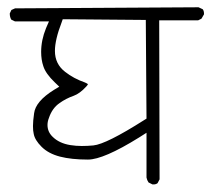

<svg xmlns="http://www.w3.org/2000/svg" viewBox="-20 -564 569 517"><path d="M368.2 -240.7Q266.1 -175.8 231.4 -172.4Q215.8 -170.9 200.2 -170.9Q184.6 -170.9 169.4 -173.3Q139.2 -178.2 121.6 -195.8Q107.9 -209 107.9 -227.5Q107.9 -236.8 111.8 -246.6Q120.6 -272.9 140.6 -286.6Q157.7 -298.8 178.7 -306.2Q194.8 -312 212.4 -331.1Q216.3 -335.4 216.8 -337.4Q214.4 -339.4 209 -341.8Q178.2 -352.5 155.3 -370.6Q127.9 -391.6 127.9 -426.8Q127.9 -457 146 -503.9L148.9 -512.2L372.6 -510.3L374.5 -244.6ZM390.6 -67.4Q391.6 -67.4 393.6 -67.4Q399.9 -67.4 404.3 -70.8L409.7 -81.1L408.7 -509.3H513.7L522.5 -513.7L529.3 -525.4Q529.3 -526.4 529.3 -527.3Q529.3 -534.7 525.9 -539.1L514.6 -544.4L20.5 -541.5L10.7 -537.1Q6.3 -527.8 6.3 -527.8Q6.3 -518.1 10.3 -511.2L20.5 -506.3H111.8L104 -488.3Q90.8 -456.1 90.8 -424.3Q90.8 -402.8 96.7 -385.7Q103 -365.7 127.4 -342.3L139.6 -330.6L125 -321.8Q75.7 -291 71.8 -258.8Q68.8 -237.8 68.8 -224.6Q68.8 -211.4 70.8 -203.6Q73.7 -187 92 -168.7Q110.4 -150.4 141.4 -142.3Q172.4 -134.3 216.8 -134.3Q258.8 -134.3 354.5 -193.8L374.5 -206.5V-85.9Q376 -78.6 379.9 -72.8ZM216.8 -337.4 217.3 -337.9V-337.4Q217.3 -337.4 216.8 -337.4Z"/></svg>

Font: NaikaiFont
Style: ExtraLight
Weight: 200
Version: Version 1.89